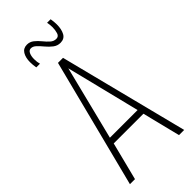

<svg xmlns="http://www.w3.org/2000/svg" viewBox="-282 -946 996 996"><g transform="rotate(-45 216.0 -448.0)"><path d="M17 0 198 -709H235L415 0H377L325 -209H107L54 0ZM114 -244H317L216 -651ZM102 -772Q98 -793 98 -814Q98 -847 111 -868.5Q124 -890 151 -890Q172 -890 188.5 -877Q205 -864 219 -846.5Q233 -829 247.5 -816Q262 -803 280 -803Q298 -803 303.5 -821.5Q309 -840 309 -860Q309 -878 305 -896H331Q335 -874 335 -854Q335 -819 322.5 -796Q310 -773 281 -773Q259 -773 241.5 -786.5Q224 -800 209.5 -817.5Q195 -835 181 -848.5Q167 -862 152 -862Q138 -862 131 -847Q124 -832 124 -810Q124 -788 129 -772Z"/></g></svg>

Font: Georama SemiCondensed ExtraLight
Style: Regular
Weight: 200
Width: 4
Designer: Jean-Baptiste Levee
Foundry: Production Type
Version: Version 1.000